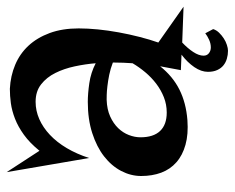

<svg xmlns="http://www.w3.org/2000/svg" viewBox="-82 -470 682 557"><g transform="rotate(-90 258.5 -192.0)"><path d="M454.1 -304.2Q454.1 -278.3 451.2 -248.5Q448.2 -218.8 442.6 -188Q437 -157.2 429.4 -127.7Q421.9 -98.1 413.1 -73.2L517.1 0L413.1 -3.9Q396.5 11.7 385.7 28.1Q375 44.4 375 58.1Q375 67.9 382.1 73.5Q389.2 79.1 398.9 79.1Q410.2 79.1 421.4 74Q432.6 68.8 439.9 63L452.1 85.9Q449.2 95.2 441.7 103Q434.1 110.8 425 116.7Q416 122.6 406.2 125.7Q396.5 128.9 389.2 128.9Q377.4 128.9 366.5 125.7Q355.5 122.6 346.9 115.7Q338.4 108.9 333.3 97.7Q328.1 86.4 328.1 70.8Q328.1 51.3 341.8 31.2Q355.5 11.2 377.9 -5.9L333 -7.8L344.2 -67.9Q314.9 -31.2 276.6 -12Q238.3 7.3 188 11.2Q147 14.2 116.5 5.6Q85.9 -2.9 65.7 -20.8Q45.4 -38.6 35.6 -64.7Q25.9 -90.8 25.9 -123Q25.9 -152.8 40.5 -180.9Q55.2 -209 82.8 -230.5Q110.4 -252 150.4 -264.9Q190.4 -277.8 241.2 -277.8Q264.6 -277.8 295.2 -273.4Q325.7 -269 353 -254.9Q350.6 -284.7 344 -315.7Q337.4 -346.7 324.7 -372.1Q312 -397.5 291.7 -413.3Q271.5 -429.2 241.2 -429.2Q215.3 -429.2 190.9 -418.5Q166.5 -407.7 145.3 -387.7Q124 -367.7 106.9 -338.9Q89.8 -310.1 78.1 -273.9L37.1 -513.2L99.1 -418Q122.1 -446.3 145.5 -463.1Q168.9 -480 192.1 -489Q215.3 -498 237.1 -501Q258.8 -503.9 278.8 -503.9Q316.4 -502 348.4 -488.5Q380.4 -475.1 403.8 -450Q427.2 -424.8 440.7 -388.2Q454.1 -351.6 454.1 -304.2ZM353 -147.9Q354 -161.6 354.5 -174.3Q355 -187 355 -199.2V-205.1Q337.4 -211.9 319.6 -215.6Q301.8 -219.2 286.6 -220.9Q271.5 -222.7 261 -222.9Q250.5 -223.1 247.1 -223.1Q219.2 -222.2 198.7 -212.9Q178.2 -203.6 164.8 -189.7Q151.4 -175.8 144.8 -158.7Q138.2 -141.6 138.2 -125Q138.2 -87.4 156.5 -68.1Q174.8 -48.8 210 -48.8Q233.4 -48.8 254.4 -57.1Q275.4 -65.4 293.7 -79.3Q312 -93.3 326.9 -111.1Q341.8 -128.9 353 -147.9Z"/></g></svg>

Font: Risque
Style: Regular
Weight: 400
Designer: Astigmatic (AOETI)
Foundry: Astigmatic (AOETI)
Version: Version 1.000